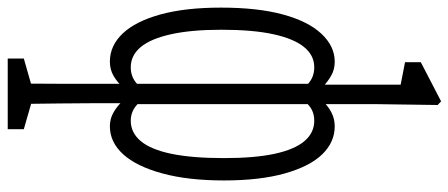

<svg xmlns="http://www.w3.org/2000/svg" viewBox="-373 -497 1196 512"><g transform="rotate(90 225.0 -241.0)"><path d="M125 336.4V293.5L210.9 269H228.5L313.5 293.5V336.4ZM190.9 336.4Q192.4 272.9 192.4 202.6Q192.4 132.3 192.4 29.8V23.4V-485.8L194.8 -501.5V-711.4L134.8 -723.1V-765.1L239.3 -819.3L249 -810.1L246.6 -639.2V-472.7V-466.8V7.3L244.1 25.9Q244.1 126 244.9 199.2Q245.6 272.5 246.6 336.4ZM133.3 64Q90.8 64 58.3 29.8Q25.9 -4.4 7.6 -70.6Q-10.7 -136.7 -10.7 -232.4Q-10.7 -330.1 7.6 -397.5Q25.9 -464.8 59.1 -500.2Q92.3 -535.6 133.3 -535.6Q154.3 -535.6 170.9 -526.1Q187.5 -516.6 200.4 -503.7Q213.4 -490.7 219.2 -477.5L220.7 -436.5L219.2 -434.1Q206.1 -454.1 189 -467.5Q171.9 -481 148.4 -481Q116.7 -481 94.5 -453.9Q72.3 -426.8 60.3 -372.1Q48.3 -317.4 48.3 -233.4Q48.3 -153.3 60.3 -99.1Q72.3 -44.9 94.5 -18.3Q116.7 8.3 148.4 8.3Q171.9 8.3 189 -5.4Q206.1 -19 219.2 -38.6L220.7 4.9H219.2Q212.4 16.6 200 30.8Q187.5 44.9 170.9 54.4Q154.3 64 133.3 64ZM305.7 64Q285.6 64 269 54.4Q252.4 44.9 239.5 31.2Q226.6 17.6 220.2 4.9H218.3L220.2 -38.6Q234.4 -19.5 251.5 -5.6Q268.6 8.3 291 8.3Q322.8 8.3 345.2 -18.3Q367.7 -44.9 379.2 -100.3Q390.6 -155.8 390.6 -240.2Q390.6 -321.8 379.2 -375Q367.7 -428.2 345.5 -454.6Q323.2 -481 291 -481Q267.6 -481 251.2 -467.5Q234.9 -454.1 220.2 -434.1L218.3 -436.5L220.2 -477.5Q227.5 -490.7 240 -504.6Q252.4 -518.6 269.5 -527.1Q286.6 -535.6 305.7 -535.6Q348.1 -535.6 380.4 -502.4Q412.6 -469.2 431.4 -402.8Q450.2 -336.4 450.2 -240.2Q450.2 -144.5 431.4 -75.7Q412.6 -6.8 380.4 28.6Q348.1 64 305.7 64Z"/></g></svg>

Font: Scarab Serif
Style: Condensed
Weight: 400
Designer: John Roberts
Foundry: Scarab
Version: 1.0